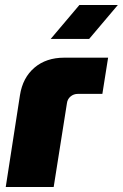

<svg xmlns="http://www.w3.org/2000/svg" viewBox="-20 -749 492 769"><path d="M3 0 60 -368Q71 -438 118 -478Q165 -518 237 -518H413L390 -373H292Q275 -373 262.5 -362.5Q250 -352 248 -335L195 0ZM183 -593 298 -729H452L337 -593Z"/></svg>

Font: MuseoModerno Thin Black
Style: Italic
Weight: 900
Italic angle: -9°
Version: Version 1.003